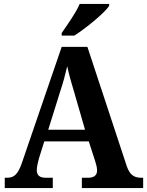

<svg xmlns="http://www.w3.org/2000/svg" viewBox="-20 -951 744 971"><path d="M292 -784V-771H356C416 -809 509 -886 532 -921V-931H383C364 -886 320 -825 292 -784ZM4 0H247V-52H211C179 -52 166 -66 166 -91C166 -108 173 -134 177 -150L204 -236H429L461 -137C465 -124 471 -105 471 -89C471 -62 452 -52 425 -52H394V0H704V-52H694C658 -52 636 -67 621 -111L422 -714H292L90 -125C69 -65 48 -52 15 -52H4ZM224 -295 284 -487C299 -532 310 -573 320 -616C329 -572 342 -529 356 -482L410 -295Z"/></svg>

Font: Noto Serif Georgian SemiCondensed Bold
Style: Regular
Weight: 700
Width: 4
Designer: Monotype Design Team, Akaki Razmadze
Foundry: Google LLC
Version: Version 2.003